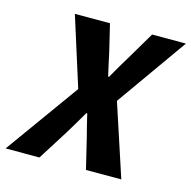

<svg xmlns="http://www.w3.org/2000/svg" viewBox="-134 -748 842 845"><g transform="rotate(15 287.5 -325.5)"><path d="M-36 0H118L204 -136C224 -170 245 -203 267 -242H271C280 -204 288 -171 297 -137L330 0H491L383 -329L611 -651H457L383 -526C365 -496 344 -462 322 -422H318C309 -462 301 -496 295 -526L265 -651H105L205 -335Z"/></g></svg>

Font: Source Sans Pro
Style: Bold Italic
Weight: 700
Italic angle: -11°
Designer: Paul D. Hunt
Foundry: Adobe Systems Incorporated
Version: Version 3.006;hotconv 1.0.111;makeotfexe 2.5.65597